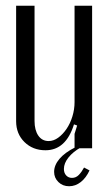

<svg xmlns="http://www.w3.org/2000/svg" viewBox="-20 -515 379 667"><path d="M237 -83Q209 7 138 7Q94 7 65 -21.5Q36 -50 36 -94V-495H100V-95Q100 -63 113 -44Q126 -25 149 -25Q166 -25 182 -36.5Q198 -48 211 -67Q224 -86 231.5 -110.5Q239 -135 239 -160V-495H300V0H239V-50L248 -79ZM291 77Q279 103 260.5 117.5Q242 132 220 132Q198 132 183 117.5Q168 103 168 82Q168 59 186.5 37Q205 15 241 -3H261Q234 12 218 32Q202 52 202 72Q202 86 210 94.5Q218 103 230 103Q244 103 254 92.5Q264 82 272 67Z"/></svg>

Font: Moniqa Paragraph
Style: Regular
Weight: 400
Designer: Rajesh Rajput
Foundry: Rajesh Rajput
Version: Version 1.000